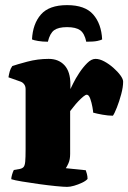

<svg xmlns="http://www.w3.org/2000/svg" viewBox="-20 -730 501 750"><path d="M242 0Q229 0 198.5 -3Q168 -6 132 -11Q96 -16 66 -21Q36 -26 24 -30Q24 -37 27 -47.5Q30 -58 34 -66L57 -70Q67 -72 72 -77.5Q77 -83 78.5 -98.5Q80 -114 80 -147V-382Q80 -393 74.5 -400.5Q69 -408 61 -411L13 -428Q15 -440 18 -451Q21 -462 28 -472Q45 -478 86 -489Q127 -500 170 -500Q209 -500 232 -475Q255 -450 255 -400V-382Q257 -386 266 -404.5Q275 -423 289.5 -445Q304 -467 320.5 -483.5Q337 -500 353 -500Q369 -500 387.5 -490Q406 -480 423 -465Q440 -450 450.5 -435.5Q461 -421 461 -411Q461 -390 453.5 -362Q446 -334 436.5 -310Q427 -286 421 -278Q403 -278 380.5 -282Q358 -286 344 -290Q344 -295 341 -312Q338 -329 332.5 -344.5Q327 -360 319 -360Q314 -360 305 -352.5Q296 -345 286 -334.5Q276 -324 267.5 -313Q259 -302 254 -296V-129Q254 -107 247.5 -92.5Q241 -78 237 -73L315 -65Q317 -60 319.5 -50.5Q322 -41 322 -31Q315 -23 300 -16Q285 -9 269.5 -4.5Q254 0 242 0ZM242 -710Q312 -710 344 -673.5Q376 -637 379 -576Q374 -573 360 -570Q346 -567 317 -567Q310 -600 293 -612Q276 -624 242 -624Q208 -624 191.5 -612Q175 -600 167 -567Q146 -567 128.5 -570Q111 -573 105 -576Q108 -637 140 -673.5Q172 -710 242 -710Z"/></svg>

Font: Texturina Medium 12pt Black
Style: Regular
Weight: 900
Version: Version 1.002